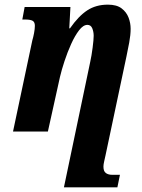

<svg xmlns="http://www.w3.org/2000/svg" viewBox="-20 -566 613 826"><path d="M36 0 119 -392Q123 -405 126.5 -423.5Q130 -442 130 -455Q130 -471 120.5 -476.5Q111 -482 88 -482H76L86 -536H283L278 -444H281Q318 -497 355.5 -521.5Q393 -546 444 -546Q482 -546 503 -530Q524 -514 533 -490.5Q542 -467 542 -442Q542 -416 536 -383.5Q530 -351 524 -323L434 102Q431 116 428 129Q425 142 425 151Q425 171 435.5 178.5Q446 186 462 186H496L485 240H255L368 -299Q374 -326 378.5 -361Q383 -396 383 -412Q383 -429 377 -444Q371 -459 356 -459Q338 -459 320 -435.5Q302 -412 286 -376.5Q270 -341 257.5 -303Q245 -265 238 -235L186 0Z"/></svg>

Font: Noto Serif ExtraCondensed ExtraBold
Style: Italic
Weight: 800
Width: 2
Italic angle: -12°
Designer: Monotype Design Team
Foundry: Monotype Imaging Inc.
Version: Version 2.013